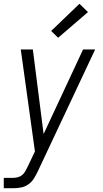

<svg xmlns="http://www.w3.org/2000/svg" viewBox="-27 -782 547 1017"><path d="M-7 215V160H43Q56 160 68.5 156.5Q81 153 91 144.5Q101 136 107.5 124Q114 112 120 100L158 20L83 -520H147L204 -72L413 -520H477L174 124Q165 143 153.5 162Q142 181 124 194Q106 207 85 211Q64 215 43 215ZM281 -582 244 -618 394 -762 439 -718Z"/></svg>

Font: Iosevka SS04 Light Oblique
Style: Regular
Weight: 300
Italic angle: -9°
Monospace: yes
Designer: Belleve Invis
Foundry: Belleve Invis
Version: Version 19.0.0; ttfautohint (v1.8.4)